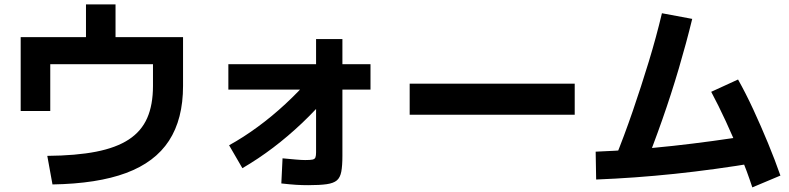

<svg xmlns="http://www.w3.org/2000/svg" viewBox="-20 -833 3560 866"><path d="M193.3 -130Q323.3 -131.1 413.9 -148.9Q504.4 -166.7 561.1 -203.9Q617.8 -241.1 643.9 -300.6Q670 -360 670 -445.6V-543.3H206.7V-332.2H73.3V-665.6H367.8V-813.3H501.1V-665.6H805.6V-445.6Q805.6 -295.6 742.2 -198.3Q678.9 -101.1 548.9 -52.8Q418.9 -4.4 216.7 -1.1Z M1013.3 -177.8Q1077.8 -213.3 1142.2 -260.6Q1206.7 -307.8 1267.2 -363.9Q1327.8 -420 1378.9 -478.9L1465.6 -408.9Q1406.7 -338.9 1342.8 -278.3Q1278.9 -217.8 1212.2 -167.2Q1145.6 -116.7 1073.3 -74.4ZM1248.9 -5.6 1254.4 -118.9Q1290 -115.6 1315.6 -113.3Q1341.1 -111.1 1356.7 -111.1Q1380 -111.1 1390 -113.3Q1400 -115.6 1402.8 -123.3Q1405.6 -131.1 1405.6 -145.6V-656.7H1524.4V-130Q1524.4 -85.6 1519.4 -58.9Q1514.4 -32.2 1499.4 -19.4Q1484.4 -6.7 1453.3 -2.2Q1422.2 2.2 1370 2.2Q1343.3 2.2 1316.1 0.6Q1288.9 -1.1 1248.9 -5.6ZM1010 -428.9V-543.3H1651.1V-428.9Z M1827.8 -315.6V-455.6H2572.2V-315.6Z M2752.2 -113.3Q2795.6 -220 2833.9 -331.7Q2872.2 -443.3 2906.1 -554.4Q2940 -665.6 2965.6 -773.3L3102.2 -747.8Q3075.6 -638.9 3041.7 -523.9Q3007.8 -408.9 2967.2 -293.3Q2926.7 -177.8 2881.1 -64.4ZM2666.7 -148.9Q2837.8 -155.6 3015 -175Q3192.2 -194.4 3377.8 -224.4L3395.6 -100Q3203.3 -67.8 3022.8 -48.9Q2842.2 -30 2668.9 -23.3ZM3373.3 12.2Q3350 -58.9 3318.9 -135.6Q3287.8 -212.2 3253.9 -285.6Q3220 -358.9 3187.8 -418.9L3308.9 -474.4Q3343.3 -413.3 3377.8 -338.9Q3412.2 -264.4 3443.9 -187.8Q3475.6 -111.1 3500 -41.1Z"/></svg>

Font: Paperlogy 7 Bold
Style: Regular
Weight: 700
Designer: redesigned by Lee Juim, glyphs from Gmarket Sans & Montserrat
Foundry: PT&
Version: Version 1.001